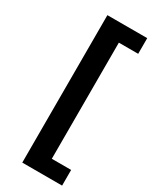

<svg xmlns="http://www.w3.org/2000/svg" viewBox="-225 -762 804 998"><g transform="rotate(30 177.0 -262.5)"><path d="M102 180V-705H341V-611H225V86H341V180Z"/></g></svg>

Font: Mulish ExtraLight
Style: Regular
Weight: 200
Designer: Vernon Adams
Foundry: Vernon Adams
Version: Version 3.603